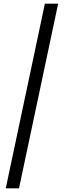

<svg xmlns="http://www.w3.org/2000/svg" viewBox="-20 -770 351 1040"><path d="M11.2 250 223.1 -750H294.9L83 250Z"/></svg>

Font: UVF Lobster12
Style: Regular
Weight: 400
Designer: Pablo Impallari
Foundry: Pablo Impallari. www.impallari.com
Version: Version 1.004